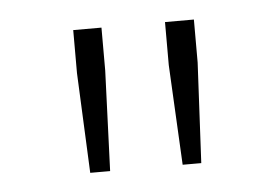

<svg xmlns="http://www.w3.org/2000/svg" viewBox="-31 -801 435 298"><g transform="rotate(-5 187.0 -651.5)"><path d="M99 -540H130L136 -696V-763H92V-696ZM243 -540H272L280 -696V-763H235V-696Z"/></g></svg>

Font: Noto Sans Japanese Thin
Style: Regular
Weight: 100
Designer: Ryoko NISHIZUKA (kana & ideographs); Paul D. Hunt (Latin, Greek & Cyrillic); Wenlong ZHANG (bopomofo); Sandoll Communica
Foundry: Adobe Systems Incorporated
Version: Version 1.000;PS 1;hotconv 1.0.78;makeotf.lib2.5.61930